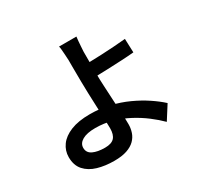

<svg xmlns="http://www.w3.org/2000/svg" viewBox="-174 -1017 1347 1293"><g transform="rotate(-30 500.0 -370.5)"><path d="M562 -797Q560 -784 558.5 -764.5Q557 -745 555.5 -724Q554 -703 553 -685Q553 -650 553 -606Q553 -562 553 -517Q553 -475 556 -419Q559 -363 562 -304Q565 -245 568 -193.5Q571 -142 571 -110Q571 -78 561 -48Q551 -18 527.5 5.5Q504 29 464.5 42.5Q425 56 366 56Q295 56 237.5 39Q180 22 145.5 -16.5Q111 -55 111 -119Q111 -169 140.5 -210Q170 -251 229.5 -275Q289 -299 378 -299Q456 -299 528 -282Q600 -265 663.5 -236Q727 -207 779.5 -172Q832 -137 870 -102L802 5Q765 -32 717 -68.5Q669 -105 612.5 -135Q556 -165 493 -182.5Q430 -200 363 -200Q298 -200 262.5 -179.5Q227 -159 227 -124Q227 -86 262.5 -69Q298 -52 356 -52Q406 -52 428 -75.5Q450 -99 450 -149Q450 -176 448 -222.5Q446 -269 444 -323.5Q442 -378 440 -429Q438 -480 438 -517Q438 -547 437.5 -577Q437 -607 437 -635.5Q437 -664 437 -685Q436 -708 434.5 -729.5Q433 -751 431.5 -768.5Q430 -786 427 -797ZM492 -603Q515 -603 556 -604Q597 -605 646 -607Q695 -609 745 -612.5Q795 -616 837 -620L841 -513Q799 -509 748.5 -506.5Q698 -504 649 -502Q600 -500 558.5 -499Q517 -498 493 -498Z"/></g></svg>

Font: Noto Sans HK SemiBold
Style: Regular
Weight: 600
Version: Version 2.004-H2;hotconv 1.0.118;makeotfexe 2.5.65603